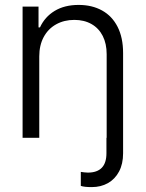

<svg xmlns="http://www.w3.org/2000/svg" viewBox="-20 -557 590 776"><path d="M411.1 0V-337.9Q411.1 -380.4 395.3 -411.6Q379.4 -442.9 349.9 -459.7Q320.3 -476.6 280.3 -476.6Q239.3 -476.6 207 -458.7Q174.8 -440.9 156.7 -407.5Q138.7 -374 138.7 -329.1V0H71.3V-530.3H135.7V-446.3H141.6Q161.1 -488.8 200.9 -512.9Q240.7 -537.1 297.9 -537.1Q352.1 -537.1 392.6 -514.6Q433.1 -492.2 455.3 -448.5Q477.5 -404.8 477.5 -342.8V62.5Q477.5 105.5 461.2 136.2Q444.8 167 416.3 183.1Q387.7 199.2 350.6 199.2Q320.3 199.2 306.6 194.3V137.7Q313 138.7 320.6 139.6Q328.1 140.6 335 140.6Q410.2 140.6 410.2 62.5V0Z"/></svg>

Font: Pretendard Light
Style: Regular
Weight: 300
Designer: Base glyphs from Inter by Rasmus Andersson; Hangeul glyphs from Noto Sans CJK(Source Han Sans) by Jang Soo-young and Kan
Foundry: Kil Hyung-jin
Version: Version 1.309